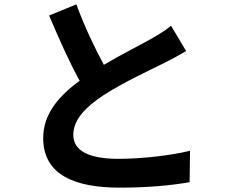

<svg xmlns="http://www.w3.org/2000/svg" viewBox="-20 -817 1040 880"><path d="M330 -797 205 -746C250 -640 298 -532 345 -447C249 -376 178 -295 178 -184C178 -12 329 43 528 43C658 43 764 33 849 18L851 -126C762 -104 627 -89 524 -89C385 -89 316 -127 316 -199C316 -269 372 -326 455 -381C546 -440 672 -498 734 -529C771 -548 803 -565 833 -583L764 -699C738 -677 709 -660 671 -638C624 -611 537 -568 456 -520C415 -596 368 -693 330 -797Z"/></svg>

Font: Noto Sans CJK TC
Style: Bold
Weight: 700
Designer: Ryoko NISHIZUKA 西塚涼子 (kana, bopomofo & ideographs); Paul D. Hunt (Latin, Greek & Cyrillic); Sandoll Communications 산돌커뮤니
Foundry: Adobe
Version: Version 2.004;hotconv 1.0.118;makeotfexe 2.5.65603